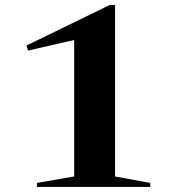

<svg xmlns="http://www.w3.org/2000/svg" viewBox="-20 -741 682 761"><path d="M274 -41.5V-582.5L91 -540.5L85 -560.5L414.5 -721H436V-41.5L575.5 -16V0H126.5V-16Z"/></svg>

Font: Newsreader 72pt SemiBold
Style: Regular
Weight: 600
Designer: Hugues Gentile
Foundry: Production Type
Version: Version 1.003; ttfautohint (v1.8.3)